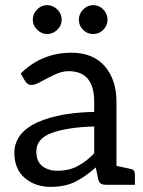

<svg xmlns="http://www.w3.org/2000/svg" viewBox="-20 -722 560 750"><path d="M178 8Q118 8 77 -26.5Q36 -61 36 -127Q36 -157 52.5 -184.5Q69 -212 106 -234Q143 -255 202.5 -269Q262 -283 348 -285V-324Q348 -444 248 -444Q222 -444 193.5 -430.5Q165 -417 141 -403.5Q117 -390 103 -390Q94 -390 87.5 -395Q81 -400 77 -407L61 -435Q143 -516 259 -516Q344 -516 389.5 -463Q435 -410 435 -324V-74L491 -62Q507 -59 507 -41V0H396Q383 0 375 -4Q367 -8 364 -21L354 -68Q314 -32 274 -12Q234 8 178 8ZM204 -55Q249 -55 283 -73Q317 -91 348 -123V-228Q244 -225 183 -203Q122 -181 122 -131Q122 -91 145.5 -73Q169 -55 204 -55ZM221 -645Q221 -623 204 -606Q187 -589 164 -589Q142 -589 125 -606Q108 -623 108 -645Q108 -668 125 -685Q142 -702 164 -702Q187 -702 204 -685Q221 -668 221 -645ZM400 -645Q400 -622 383.5 -605.5Q367 -589 344 -589Q321 -589 304.5 -605.5Q288 -622 288 -645Q288 -668 305 -685Q322 -702 344 -702Q367 -702 383.5 -685Q400 -668 400 -645Z"/></svg>

Font: Aleo
Style: Regular
Weight: 400
Designer: Alessio Laiso
Foundry: Alessio Laiso
Version: Version 2.001; ttfautohint (v1.8.4.7-5d5b);gftools[0.9.29]